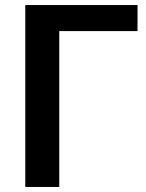

<svg xmlns="http://www.w3.org/2000/svg" viewBox="-20 -743 582 763"><path d="M526.5 -619.5H215.5V0H80.5V-723H526.5Z"/></svg>

Font: Lato 2
Style: Bold
Weight: 700
Designer: Lukasz Dziedzic with Adam Twardoch and Botio Nikoltchev
Foundry: tyPoland Lukasz Dziedzic
Version: Version 2.015; 2015-08-06; http://www.latofonts.com/